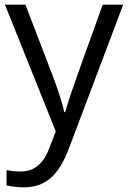

<svg xmlns="http://www.w3.org/2000/svg" viewBox="-20 -555 544 815"><path d="M1 -535.2H87.9L205.1 -230Q243.7 -125.5 252.9 -79.1H256.8Q263.2 -104 283.4 -164.3Q303.7 -224.6 416 -535.2H502.9L272.9 74.2Q238.8 164.6 193.1 202.4Q147.5 240.2 81.1 240.2Q43.9 240.2 7.8 231.9V167Q34.7 172.9 67.9 172.9Q151.4 172.9 187 79.1L216.8 2.9Z"/></svg>

Font: f02724691
Style: Regular
Weight: 400
Foundry: Ascender Corporation
Version: Version 1.10